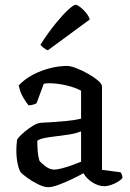

<svg xmlns="http://www.w3.org/2000/svg" viewBox="-20 -774 540 798"><path d="M180 4Q163 4 138.5 -8Q114 -20 93.5 -35Q73 -50 67 -57Q60 -65 54 -90.5Q48 -116 48 -150Q48 -171 51 -192Q51 -196 61 -206.5Q71 -217 85.5 -229Q100 -241 115.5 -250.5Q131 -260 141 -262Q149 -264 162 -264.5Q175 -265 191 -266Q220 -268 254.5 -271Q289 -274 317 -281V-397Q294 -410 256 -419Q218 -428 186 -428Q179 -428 173 -427.5Q167 -427 162 -426L132 -345Q129 -343 120.5 -340Q112 -337 99 -336Q89 -347 76 -369.5Q63 -392 58 -419Q82 -445 116 -463Q150 -481 187.5 -490.5Q225 -500 259 -500Q273 -500 296.5 -491Q320 -482 345 -468Q370 -454 387 -439.5Q404 -425 404 -414V-68L481 -58Q483 -56 486 -49.5Q489 -43 489 -35Q484 -27 470 -18.5Q456 -10 440.5 -5Q425 0 415 0Q389 0 364 -16Q339 -32 327 -54Q307 -43 279 -29.5Q251 -16 224 -6Q197 4 180 4ZM206 -69Q217 -69 238 -74.5Q259 -80 281 -88Q303 -96 317 -102V-228Q294 -219 267.5 -215Q241 -211 216 -208Q190 -205 168 -201Q146 -197 135 -189Q135 -171 136.5 -148Q138 -125 144 -106Q149 -98 168 -83.5Q187 -69 206 -69ZM179 -565Q170 -568 161.5 -575Q153 -582 148 -588Q180 -638 210.5 -675.5Q241 -713 263.5 -733.5Q286 -754 294 -754Q301 -754 313.5 -744.5Q326 -735 337.5 -721Q349 -707 353 -693Z"/></svg>

Font: Texturina 72pt Medium
Style: Regular
Weight: 500
Designer: Guillermo Torres Carreño
Foundry: Omnibus-Type
Version: Version 1.002; ttfautohint (v1.8.3)